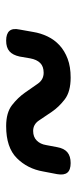

<svg xmlns="http://www.w3.org/2000/svg" viewBox="172 -662 255 640"><g transform="rotate(-90 300.0 -342.5)"><path d="M431 -405Q436 -428 448.5 -439Q461 -450 484 -450Q507 -450 516.5 -439Q526 -428 521 -405L513 -360Q509 -335 498 -312Q487 -289 468.5 -272Q450 -255 423.5 -245Q397 -235 361 -235Q314 -235 288.5 -254.5Q263 -274 247 -297.5Q231 -321 218 -340.5Q205 -360 183 -360Q163 -360 151 -348Q139 -336 136 -317L129 -280Q125 -257 112 -246Q99 -235 76 -235Q53 -235 44 -246Q35 -257 39 -280L48 -327Q57 -379 92.5 -414.5Q128 -450 199 -450Q244 -450 269 -430.5Q294 -411 310.5 -387.5Q327 -364 340.5 -344.5Q354 -325 377 -325Q398 -325 409.5 -336.5Q421 -348 425 -370Z"/></g></svg>

Font: Maple Mono
Style: Italic
Weight: 400
Italic angle: -10°
Monospace: yes
Designer: subframe7536
Version: Version 7.300